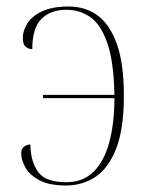

<svg xmlns="http://www.w3.org/2000/svg" viewBox="-20 -562 456 589"><path d="M183 7Q130 7 100 -9.5Q70 -26 57.5 -49Q45 -72 45 -91Q45 -116 73 -119Q74 -67 96.5 -35Q119 -3 183 -3Q235 -3 267.5 -35.5Q300 -68 315.5 -126.5Q331 -185 331 -261H112V-271H331Q329 -375 308.5 -432Q288 -489 255.5 -510.5Q223 -532 185 -532Q135 -532 107 -504Q79 -476 79 -411Q69 -411 59.5 -418Q50 -425 50 -446Q50 -467 63.5 -489.5Q77 -512 108.5 -527Q140 -542 191 -542Q242 -542 279.5 -514.5Q317 -487 338.5 -427Q360 -367 360 -268Q360 -167 336.5 -106.5Q313 -46 273 -19.5Q233 7 183 7Z"/></svg>

Font: Noto Serif Display SemiCondensed Thin
Style: Regular
Weight: 100
Width: 4
Designer: Monotype Design Team
Foundry: Monotype Imaging Inc.
Version: Version 2.009